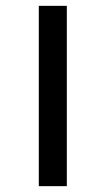

<svg xmlns="http://www.w3.org/2000/svg" viewBox="-20 -638 331 658"><path d="M113 0V-618H209V0Z"/></svg>

Font: Mukta Vaani Medium
Style: Regular
Weight: 500
Designer: Noopur Datye, Girish Dalvi, Yashodeep Gholap, Pallavi Karambelkar
Foundry: Ek Type
Version: Version 2.538;PS 1.000;hotconv 16.6.51;makeotf.lib2.5.65220;